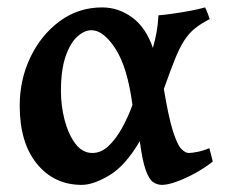

<svg xmlns="http://www.w3.org/2000/svg" viewBox="-20 -489 621 523"><path d="M202.6 14.6Q127.4 14.6 80.6 -42.7Q33.7 -100.1 33.7 -201.2Q33.7 -272 62.7 -332.8Q91.8 -393.6 142.6 -431.2Q193.4 -468.8 258.3 -468.8Q302.7 -468.8 340.1 -441.4Q377.4 -414.1 396.5 -358.4Q402.8 -380.9 406.5 -401.1Q410.2 -421.4 411.6 -447.3Q425.8 -448.2 450 -451.7Q474.1 -455.1 498.8 -459.7Q523.4 -464.4 538.6 -468.8Q541.5 -463.9 545.7 -452.6Q549.8 -441.4 551.3 -437Q527.3 -424.8 511 -411.6Q494.6 -398.4 481.7 -378.4Q468.8 -358.4 456.1 -326.7Q443.4 -294.9 426.3 -246.6Q439 -170.4 450.7 -133.1Q462.4 -95.7 473.4 -84Q484.4 -72.3 494.1 -72.3Q502 -72.3 517.3 -75.2Q532.7 -78.1 550.3 -85.4Q551.8 -81.1 554.7 -68.6Q557.6 -56.2 559.6 -48.8Q537.1 -31.2 510.7 -16.8Q484.4 -2.4 460.4 6.1Q436.5 14.6 421.4 14.6Q407.7 14.6 396.7 6.8Q385.7 -1 376.7 -26.4Q367.7 -51.8 360.8 -104.5Q321.3 -37.1 277.6 -11.2Q233.9 14.6 202.6 14.6ZM231.4 -72.3Q255.4 -72.3 275.4 -91.1Q295.4 -109.9 312 -139.6Q328.6 -169.4 340.8 -203.1Q327.1 -306.2 294.4 -356.4Q261.7 -406.7 229 -406.7Q210 -406.7 190.7 -389.4Q171.4 -372.1 158.7 -335.4Q146 -298.8 146 -240.7Q146 -200.2 156.2 -161.4Q166.5 -122.6 185.5 -97.4Q204.6 -72.3 231.4 -72.3Z"/></svg>

Font: Gentium Plus
Style: Bold
Weight: 700
Designer: Victor Gaultney, Annie Olsen, Iska Routamaa, Becca Hirsbrunner
Foundry: SIL International
Version: Version 6.101